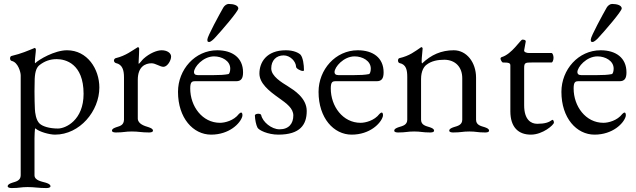

<svg xmlns="http://www.w3.org/2000/svg" viewBox="-20 -669 3228 974"><path d="M274 -17C230 -17 196 -28 181 -42C162 -60 158 -97 157 -115C156 -136 155 -171 155 -205C155 -229 156 -252 156 -269C158 -310 167 -329 182 -340C207 -359 234 -369 268 -369C311 -369 404 -347 404 -193C404 -59 313 -17 274 -17ZM85 220C85 247 62 252 42 258C31 262 19 266 19 276C19 284 33 285 40 285C79 285 85 280 120 280C155 280 175 285 214 285C222 285 236 284 236 276C236 266 224 262 213 258C193 252 155 247 155 220V33C155 27 156 -18 159 -18C179 0 231 14 259 14C385 14 484 -106 484 -225C484 -319 423 -414 320 -414C257 -414 177 -367 158 -348C157 -349 157 -353 157 -357C157 -373 162 -405 162 -417C162 -421 159 -426 156 -426C155 -426 155 -425 154 -425C122 -412 89 -397 38 -385C34 -384 31 -379 31 -373C31 -367 34 -361 39 -360C72 -353 85 -302 85 -287Z M679 -264C679 -331 717 -348 749 -348C769 -348 792 -330 809 -330C829 -330 848 -362 848 -382C848 -400 828 -414 800 -414C776 -414 739 -399 708 -371C701 -365 688 -346 684 -346C683 -346 683 -346 683 -348C685 -380 686 -416 686 -423C685 -426 683 -430 680 -430C679 -430 679 -429 678 -429C651 -413 618 -386 567 -374C563 -373 558 -368 558 -362C558 -356 563 -350 568 -349C601 -342 609 -313 609 -277V-62C608 -35 591 -30 571 -24C560 -20 548 -16 548 -6C548 2 561 3 568 3C608 3 614 -2 649 -2C684 -2 696 3 736 3C743 3 756 2 756 -6C756 -16 744 -20 733 -24C713 -30 680 -40 679 -67Z M1071 -478C1102 -511 1189 -612 1189 -626C1189 -642 1165 -649 1140 -649C1130 -649 1119 -641 1113 -631C1094 -598 1032 -484 1032 -469C1032 -460 1032 -456 1041 -456C1049 -456 1063 -469 1071 -478ZM1066 -383C1105 -383 1148 -361 1148 -321C1148 -310 1145 -294 1138 -293C1117 -289 1094 -288 1065 -288H983C969 -288 964 -295 964 -303C964 -329 1010 -383 1066 -383ZM1082 -414C969 -414 883 -316 883 -203C883 -70 960 14 1051 14C1143 14 1199 -43 1209 -78C1211 -86 1210 -98 1203 -98C1200 -98 1195 -94 1192 -91C1166 -57 1121 -46 1096 -46C1006 -46 945 -130 945 -220C945 -254 954 -257 970 -257H1178C1204 -257 1213 -272 1213 -302C1213 -376 1159 -414 1082 -414Z M1419 -388C1452 -388 1481 -358 1482 -330C1482 -321 1506 -309 1516 -309C1520 -309 1522 -310 1522 -313C1522 -341 1517 -376 1505 -391C1495 -401 1470 -414 1430 -414C1332 -414 1296 -353 1296 -296C1296 -247 1344 -208 1392 -174C1436 -143 1468 -119 1468 -83C1468 -43 1446 -13 1398 -13C1357 -13 1312 -51 1305 -85C1304 -90 1297 -92 1290 -92C1282 -92 1273 -89 1273 -83C1274 -60 1279 -36 1286 -22C1292 -9 1338 14 1392 14C1503 14 1536 -37 1536 -106C1536 -172 1471 -212 1441 -231C1409 -251 1356 -282 1356 -322C1356 -362 1381 -388 1419 -388Z M1779 -383C1818 -383 1861 -361 1861 -321C1861 -310 1858 -294 1851 -293C1830 -289 1807 -288 1778 -288H1696C1682 -288 1677 -295 1677 -303C1677 -329 1723 -383 1779 -383ZM1795 -414C1682 -414 1596 -316 1596 -203C1596 -70 1673 14 1764 14C1856 14 1912 -43 1922 -78C1924 -86 1923 -98 1916 -98C1913 -98 1908 -94 1905 -91C1879 -57 1834 -46 1809 -46C1719 -46 1658 -130 1658 -220C1658 -254 1667 -257 1683 -257H1891C1917 -257 1926 -272 1926 -302C1926 -376 1872 -414 1795 -414Z M2235 -366C2289 -365 2325 -330 2325 -272V-62C2325 -35 2302 -30 2282 -24C2271 -20 2259 -16 2259 -6C2259 2 2272 3 2279 3C2319 3 2326 -2 2361 -2C2396 -2 2401 3 2441 3C2449 3 2461 2 2461 -6C2461 -16 2449 -20 2438 -24C2418 -30 2395 -35 2395 -62V-275C2395 -353 2347 -414 2282 -414C2219 -414 2167.5 -391.5 2121 -347C2119.6 -348.4 2119 -353 2119 -359C2119 -378 2124 -414 2124 -423C2124 -427 2120 -430 2117 -430C2083 -407 2058 -386 2006 -374C2002 -373 1999 -368 1999 -362C1999 -356 2002 -350 2007 -349C2041 -342 2046.2 -313 2046 -277V-62C2046 -35 2023 -30 2003 -24C1992 -20 1980 -16 1980 -6C1980 2 1992 3 2000 3C2040 3 2046 -2 2081 -2C2116 -2 2122 3 2162 3C2170 3 2182 2 2182 -6C2182 -16 2170 -20 2159 -24C2139 -30 2116 -35 2116 -62V-268C2116 -309 2131 -331 2143 -340C2168 -360 2201 -366 2235 -366Z M2673 14C2734 14 2790 -36 2790 -47C2790 -55 2786 -64 2780 -60C2764 -48 2744 -41 2705 -41C2674 -41 2639 -61 2639 -135V-324C2639 -351 2645 -352 2679 -352H2778C2783 -352 2788 -364 2788 -376C2788 -388 2783 -400 2778 -400H2664C2651 -400 2637 -405 2639 -414L2647 -458C2648 -467 2636 -468 2630 -468C2620 -468 2577 -394 2524 -379C2522 -378 2519 -375 2519 -372C2519 -365 2527 -352 2531 -352C2562 -352 2569 -349 2569 -337V-105C2569 -22 2611 14 2673 14Z M3016 -478C3047 -511 3134 -612 3134 -626C3134 -642 3110 -649 3085 -649C3075 -649 3064 -641 3058 -631C3039 -598 2977 -484 2977 -469C2977 -460 2977 -456 2986 -456C2994 -456 3008 -469 3016 -478ZM3011 -383C3050 -383 3093 -361 3093 -321C3093 -310 3090 -294 3083 -293C3062 -289 3039 -288 3010 -288H2928C2914 -288 2909 -295 2909 -303C2909 -329 2955 -383 3011 -383ZM3027 -414C2914 -414 2828 -316 2828 -203C2828 -70 2905 14 2996 14C3088 14 3144 -43 3154 -78C3156 -86 3155 -98 3148 -98C3145 -98 3140 -94 3137 -91C3111 -57 3066 -46 3041 -46C2951 -46 2890 -130 2890 -220C2890 -254 2899 -257 2915 -257H3123C3149 -257 3158 -272 3158 -302C3158 -376 3104 -414 3027 -414Z"/></svg>

Font: EB Garamond 12
Style: Regular
Weight: 400
Version: Version 0.016+